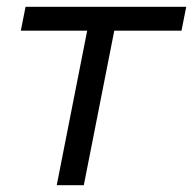

<svg xmlns="http://www.w3.org/2000/svg" viewBox="-20 -547 570 567"><path d="M227.5 0H147.5L237.5 -456.5H41.5L55.5 -527H530L516 -456.5H317.5Z"/></svg>

Font: Argentum Sans Light
Style: Italic
Weight: 300
Italic angle: -11.3°
Designer: Julieta Ulanovsky (font), Owen Earl (portions from Jones font), Cristiano Sobral (main changes and remaster)
Foundry: Julieta Ulanovsky (font), Owen Earl (portions from Jones font), Cristiano Sobral (main changes and remaster)
Version: Version 3.127